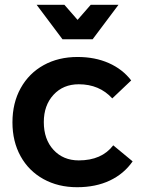

<svg xmlns="http://www.w3.org/2000/svg" viewBox="-20 -777 604 802"><path d="M309 -425Q244 -425 203.5 -381Q163 -337 163 -267Q163 -195 203.5 -151Q244 -107 309 -107Q405 -107 453 -170L534 -103Q498 -51 439 -23Q380 5 302 5Q223 5 161.5 -29Q100 -63 66 -124.5Q32 -186 32 -266Q32 -347 66.5 -409Q101 -471 162.5 -505Q224 -539 304 -539Q377 -539 434.5 -513.5Q492 -488 528 -441L449 -366Q395 -425 309 -425ZM359 -757H475L367 -613H241L133 -757H249L304 -694Z"/></svg>

Font: Gontserrat Medium
Style: Regular
Weight: 500
Designer: Julieta Ulanovsky
Foundry: Julieta Ulanovsky
Version: Version 6.001